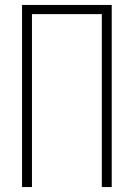

<svg xmlns="http://www.w3.org/2000/svg" viewBox="-20 -755 540 775"><path d="M69 0V-735H431V0H391V-698H109V0Z"/></svg>

Font: Iosevka SS18 Extralight
Style: Regular
Weight: 200
Monospace: yes
Designer: Belleve Invis
Foundry: Belleve Invis
Version: Version 25.1.1; ttfautohint (v1.8.4)